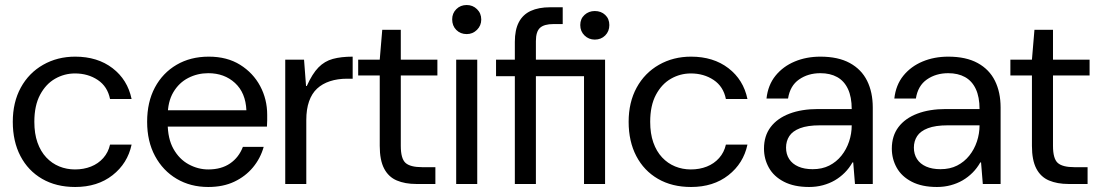

<svg xmlns="http://www.w3.org/2000/svg" viewBox="-20 -734 4380 766"><path d="M280 12Q204 12 148 -20.5Q92 -53 61.5 -111.5Q31 -170 31 -248Q31 -326 63 -384.5Q95 -443 152 -475.5Q209 -508 280 -508Q369 -508 429 -462Q489 -416 505 -339H419Q409 -389 370 -415Q331 -441 279 -441Q237 -441 200 -420Q163 -399 140 -356Q117 -313 117 -248Q117 -201 129.5 -165.5Q142 -130 164.5 -106Q187 -82 216.5 -70Q246 -58 279 -58Q314 -58 343 -69.5Q372 -81 392 -103.5Q412 -126 419 -157H505Q489 -82 429 -35Q369 12 280 12Z M811 12Q740 12 685 -20.5Q630 -53 598.5 -111.5Q567 -170 567 -248Q567 -327 598 -385Q629 -443 684.5 -475.5Q740 -508 813 -508Q886 -508 938 -475.5Q990 -443 1018 -390.5Q1046 -338 1046 -276Q1046 -266 1046 -254.5Q1046 -243 1045 -229H630V-294H963Q960 -364 917.5 -403Q875 -442 811 -442Q768 -442 731 -423Q694 -404 671.5 -366Q649 -328 649 -271V-243Q649 -181 672 -140Q695 -99 732.5 -78.5Q770 -58 811 -58Q863 -58 898 -82Q933 -106 949 -148H1032Q1019 -102 989 -66Q959 -30 914.5 -9Q870 12 811 12Z M1118 0V-496H1193L1201 -391H1204Q1226 -440 1250.5 -465Q1275 -490 1308 -499Q1341 -508 1387 -508V-420H1365Q1327 -420 1296.5 -410Q1266 -400 1245 -380.5Q1224 -361 1213 -329.5Q1202 -298 1202 -255V0Z M1641 0Q1596 0 1563 -14Q1530 -28 1512.5 -61.5Q1495 -95 1495 -152V-433H1409V-496H1495L1505 -615H1579V-496H1725V-433H1579V-152Q1579 -101 1598 -84Q1617 -67 1665 -67H1717V0Z M1800 0V-496H1884V0ZM1842 -598Q1817 -598 1800.5 -614.5Q1784 -631 1784 -657Q1784 -681 1800.5 -697.5Q1817 -714 1842 -714Q1866 -714 1883 -697.5Q1900 -681 1900 -656Q1900 -632 1883 -615Q1866 -598 1842 -598Z M2034 0V-430H1959V-496H2034V-567Q2034 -615 2050 -645.5Q2066 -676 2097.5 -690.5Q2129 -705 2175 -705H2225V-638H2188Q2151 -638 2134.5 -623Q2118 -608 2118 -570V-496H2394V0H2310V-430H2118V0ZM2353 -576Q2329 -576 2312 -592.5Q2295 -609 2295 -634Q2295 -659 2312 -674.5Q2329 -690 2353 -690Q2378 -690 2394.5 -674.5Q2411 -659 2411 -634Q2411 -609 2394.5 -592.5Q2378 -576 2353 -576Z M2737 12Q2661 12 2605 -20.5Q2549 -53 2518.5 -111.5Q2488 -170 2488 -248Q2488 -326 2520 -384.5Q2552 -443 2609 -475.5Q2666 -508 2737 -508Q2826 -508 2886 -462Q2946 -416 2962 -339H2876Q2866 -389 2827 -415Q2788 -441 2736 -441Q2694 -441 2657 -420Q2620 -399 2597 -356Q2574 -313 2574 -248Q2574 -201 2586.5 -165.5Q2599 -130 2621.5 -106Q2644 -82 2673.5 -70Q2703 -58 2736 -58Q2771 -58 2800 -69.5Q2829 -81 2849 -103.5Q2869 -126 2876 -157H2962Q2946 -82 2886 -35Q2826 12 2737 12Z M3208 12Q3148 12 3107.5 -9Q3067 -30 3047.5 -65Q3028 -100 3028 -141Q3028 -192 3054.5 -227Q3081 -262 3129.5 -280.5Q3178 -299 3244 -299H3378Q3378 -347 3363 -379Q3348 -411 3320 -426.5Q3292 -442 3253 -442Q3204 -442 3168 -417Q3132 -392 3124 -341H3038Q3044 -395 3074 -432Q3104 -469 3150.5 -488.5Q3197 -508 3253 -508Q3324 -508 3370.5 -482.5Q3417 -457 3439.5 -411.5Q3462 -366 3462 -305V0H3391L3384 -86H3381Q3368 -63 3350 -45Q3332 -27 3310.5 -14.5Q3289 -2 3263 5Q3237 12 3208 12ZM3222 -59Q3260 -59 3288.5 -73.5Q3317 -88 3337 -113Q3357 -138 3367.5 -169.5Q3378 -201 3378 -234H3251Q3202 -234 3172 -222.5Q3142 -211 3129 -191Q3116 -171 3116 -145Q3116 -119 3128.5 -99.5Q3141 -80 3165 -69.5Q3189 -59 3222 -59Z M3718 12Q3658 12 3617.5 -9Q3577 -30 3557.5 -65Q3538 -100 3538 -141Q3538 -192 3564.5 -227Q3591 -262 3639.5 -280.5Q3688 -299 3754 -299H3888Q3888 -347 3873 -379Q3858 -411 3830 -426.5Q3802 -442 3763 -442Q3714 -442 3678 -417Q3642 -392 3634 -341H3548Q3554 -395 3584 -432Q3614 -469 3660.5 -488.5Q3707 -508 3763 -508Q3834 -508 3880.5 -482.5Q3927 -457 3949.5 -411.5Q3972 -366 3972 -305V0H3901L3894 -86H3891Q3878 -63 3860 -45Q3842 -27 3820.5 -14.5Q3799 -2 3773 5Q3747 12 3718 12ZM3732 -59Q3770 -59 3798.5 -73.5Q3827 -88 3847 -113Q3867 -138 3877.5 -169.5Q3888 -201 3888 -234H3761Q3712 -234 3682 -222.5Q3652 -211 3639 -191Q3626 -171 3626 -145Q3626 -119 3638.5 -99.5Q3651 -80 3675 -69.5Q3699 -59 3732 -59Z M4243 0Q4198 0 4165 -14Q4132 -28 4114.5 -61.5Q4097 -95 4097 -152V-433H4011V-496H4097L4107 -615H4181V-496H4327V-433H4181V-152Q4181 -101 4200 -84Q4219 -67 4267 -67H4319V0Z"/></svg>

Font: DM Sans 36pt
Style: Regular
Weight: 400
Designer: Colophon Foundry, Jonny Pinhorn
Foundry: Colophon Foundry
Version: Version 4.004;gftools[0.9.30]